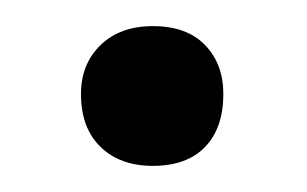

<svg xmlns="http://www.w3.org/2000/svg" viewBox="-20 -274 235 147"><path d="M97 -147Q72 -147 57 -161.5Q42 -176 42 -202Q42 -225 57 -239.5Q72 -254 97 -254Q123 -254 137 -239.5Q151 -225 151 -202Q151 -176 137 -161.5Q123 -147 97 -147Z"/></svg>

Font: Cormorant SemiBold
Style: Regular
Weight: 600
Designer: Christian Thalmann (Catharsis Fonts)
Foundry: Catharsis Fonts
Version: Version 4.000